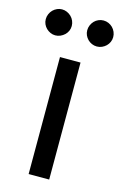

<svg xmlns="http://www.w3.org/2000/svg" viewBox="-126 -752 513 803"><g transform="rotate(15 130.0 -351.0)"><path d="M172 -506.5V0H83V-506.5ZM97 -644.5Q97 -633 92.5 -623Q88 -613 80 -605.5Q72 -598 61.8 -593.5Q51.5 -589 40 -589Q29 -589 19 -593.5Q9 -598 1.2 -605.5Q-6.5 -613 -11 -623Q-15.5 -633 -15.5 -644.5Q-15.5 -656 -11 -666.5Q-6.5 -677 1.2 -684.8Q9 -692.5 19 -697Q29 -701.5 40 -701.5Q51.5 -701.5 61.8 -697Q72 -692.5 80 -684.8Q88 -677 92.5 -666.5Q97 -656 97 -644.5ZM276.5 -644.5Q276.5 -633 272 -623Q267.5 -613 259.8 -605.5Q252 -598 241.8 -593.5Q231.5 -589 220 -589Q208.5 -589 198.2 -593.5Q188 -598 180.5 -605.5Q173 -613 168.5 -623Q164 -633 164 -644.5Q164 -656 168.5 -666.5Q173 -677 180.5 -684.8Q188 -692.5 198.2 -697Q208.5 -701.5 220 -701.5Q231.5 -701.5 241.8 -697Q252 -692.5 259.8 -684.8Q267.5 -677 272 -666.5Q276.5 -656 276.5 -644.5Z"/></g></svg>

Font: Lato TR
Style: Regular
Weight: 400
Designer: Lukasz Dziedzic
Foundry: tyPoland Lukasz Dziedzic
Version: Version 1.104 2013